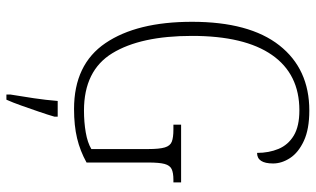

<svg xmlns="http://www.w3.org/2000/svg" viewBox="-213 -551 985 599"><g transform="rotate(90 279.5 -251.5)"><path d="M320 10Q181 10 114.5 -88Q48 -186 48 -358Q48 -537 121.5 -630.5Q195 -724 325 -724Q383 -724 419.5 -707Q456 -690 473 -664Q490 -638 490 -611Q490 -561 457 -561Q457 -598 444.5 -628Q432 -658 403 -675.5Q374 -693 324 -693Q211 -693 151.5 -607.5Q92 -522 92 -358Q92 -198 146 -109.5Q200 -21 325 -21Q361 -21 393 -26.5Q425 -32 445 -44V-222Q445 -256 440 -273Q435 -290 422 -295Q409 -300 384 -300H369V-324H549V-300H541Q519 -300 507.5 -294.5Q496 -289 491.5 -272.5Q487 -256 487 -221V-29Q451 -9 411.5 0.5Q372 10 320 10ZM275 208Q281 172 286.5 135Q292 98 295 61H344V71Q338 92 328.5 119.5Q319 147 309.5 174Q300 201 291 221H275Z"/></g></svg>

Font: Noto Serif Bengali Condensed ExtraLight
Style: Regular
Weight: 200
Width: 3
Designer: Juan Bruce, Universal Thirst, Indian Type Foundry and the Monotype Design Team.
Foundry: Monotype Imaging Inc.
Version: Version 2.003; ttfautohint (v1.8.4.7-5d5b)